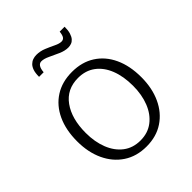

<svg xmlns="http://www.w3.org/2000/svg" viewBox="-205 -860 997 997"><g transform="rotate(-45 294.0 -361.0)"><path d="M294.4 9.8Q221.7 9.8 168.7 -25.4Q115.7 -60.5 86.9 -122.3Q58.1 -184.1 58.1 -264.2Q58.1 -347.7 86.7 -409.2Q115.2 -470.7 168.2 -504.6Q221.2 -538.6 294.4 -538.6Q367.2 -538.6 419.9 -504.6Q472.7 -470.7 501.2 -409.2Q529.8 -347.7 529.8 -264.2Q529.8 -184.1 501.2 -122.3Q472.7 -60.5 419.9 -25.4Q367.2 9.8 294.4 9.8ZM294.4 -34.7Q349.1 -34.7 387.9 -64.5Q426.8 -94.2 447.3 -146Q467.8 -197.8 467.8 -263.2Q467.8 -332.5 447.3 -384.5Q426.8 -436.5 387.9 -465.3Q349.1 -494.1 294.4 -494.1Q211.4 -494.1 166 -430.9Q120.6 -367.7 120.6 -263.7Q120.6 -197.8 141.1 -146Q161.6 -94.2 200.4 -64.5Q239.3 -34.7 294.4 -34.7ZM155.3 -641.1Q155.3 -668.5 161.1 -685.8Q167 -703.1 177 -713.1Q187 -723.1 199.7 -727.5Q212.4 -731.9 226.1 -731.9Q253.9 -731.9 280.3 -720.9Q306.6 -710 329.1 -699Q351.6 -688 367.2 -688Q380.4 -688 387.5 -697.8Q394.5 -707.5 397 -731.4H433.1Q433.1 -704.1 427.5 -686.5Q421.9 -668.9 413.1 -658.9Q404.3 -648.9 393.1 -645Q381.8 -641.1 370.6 -641.1Q345.7 -641.1 318.1 -653.3Q290.5 -665.5 265.1 -677.7Q239.7 -689.9 220.7 -689.9Q207.5 -689.9 199.2 -678Q190.9 -666 189 -641.1Z"/></g></svg>

Font: Comme ExtraLight
Style: Regular
Weight: 250
Version: Version 1.000;gftools[0.9.27]